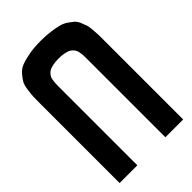

<svg xmlns="http://www.w3.org/2000/svg" viewBox="-81 -1097 1494 1494"><g transform="rotate(45 666.5 -350.0)"><path d="M407.7 -504.4Q385.7 -504.4 372.1 -503.7Q358.4 -502.9 340.1 -499.8Q321.8 -496.6 311 -490.7Q300.3 -484.9 288.1 -473.6Q275.9 -462.4 269.3 -446Q262.7 -429.7 258.3 -405.3Q253.9 -380.9 253.9 -349.6Q253.9 -318.4 258.3 -293.9Q262.7 -269.5 269.3 -253.4Q275.9 -237.3 288.1 -226.1Q300.3 -214.8 311 -209Q321.8 -203.1 340.3 -200.2Q358.9 -197.3 372.1 -196.5Q385.3 -195.8 407.7 -195.8H1274.9V-0.5H407.7Q353 -0.5 326.2 -1.5Q299.3 -2.4 254.9 -8.8Q210.4 -15.1 188 -27.8Q165.5 -40.5 136 -65.7Q106.4 -90.8 92.5 -127.7Q78.6 -164.6 68.4 -220.7Q58.1 -276.9 58.1 -350.1Q58.1 -407.2 64.5 -454.1Q70.8 -501 79.3 -535.4Q87.9 -569.8 106.2 -596.2Q124.5 -622.6 139.4 -639.9Q154.3 -657.2 182.9 -669.2Q211.4 -681.2 230.5 -687.3Q249.5 -693.4 286.1 -696.3Q322.8 -699.2 344 -699.7Q365.2 -700.2 407.7 -700.2H1274.9V-504.4Z"/></g></svg>

Font: Donpoligrafbum
Style: Bold
Weight: 700
Designer: Sasha Pavljenko
Version: Version 1.002;Fontself Maker 3.5.8